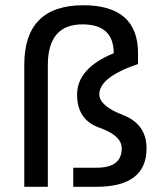

<svg xmlns="http://www.w3.org/2000/svg" viewBox="-20 -717 622 737"><path d="M73.2 0V-468.3Q73.2 -696.8 299.8 -696.8Q509.8 -696.8 509.8 -512.7V-471.2Q361.3 -420.9 361.3 -355Q361.3 -310.5 451.9 -275.6Q542.5 -240.7 542.5 -147.5Q542.5 0 350.1 0H261.2V-73.2H351.1Q447.3 -73.2 447.3 -147.5Q447.3 -196.8 361.6 -226.8Q275.9 -256.8 275.9 -353.5Q275.9 -455.1 416.5 -512.7Q416.5 -623.5 296.4 -623.5Q163.6 -623.5 163.6 -466.8V0Z"/></svg>

Font: Voltera
Style: Regular
Weight: 400
Designer: Bernd Montag
Version: Version 1.301